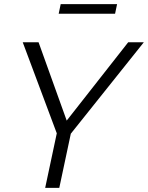

<svg xmlns="http://www.w3.org/2000/svg" viewBox="-20 -916 721 936"><path d="M266.1 -849.1 275.9 -896H550.8L541 -849.1ZM256.8 -266.1 90.8 -710H168L305.2 -328.1L605 -710H681.2L325.2 -264.2L269 0H200.2Z"/></svg>

Font: Rawline
Style: Italic
Weight: 400
Italic angle: -12°
Designer: Matt McInerney, Pablo Impallari, Rodrigo Fuenzalida
Foundry: Matt McInerney, Pablo Impallari, Rodrigo Fuenzalida
Version: Version 4.020;PS 004.020;hotconv 1.0.88;makeotf.lib2.5.64775